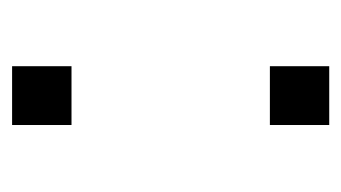

<svg xmlns="http://www.w3.org/2000/svg" viewBox="-144 -423 567 319"><g transform="rotate(-90 139.5 -263.5)"><path d="M189 0H91.3V-98.6H189ZM189 -428.2H91.3V-526.9H189Z"/></g></svg>

Font: Ufes Sans
Style: Regular
Weight: 400
Designer: Ricardo Esteves, Filipe Motta, Cassio Ferreira, Ana Quintelato & Breno Mello
Foundry: ProDesignUfes - Ricardo Esteves, Filipe Motta, Cassio Ferreira, Ana Quintelato & Breno Mello (This is a derivative work,
Version: Version 2.0